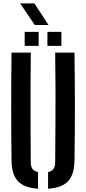

<svg xmlns="http://www.w3.org/2000/svg" viewBox="-20 -1112 510 1139"><path d="M48.4 -160Q46.4 -320.1 46.4 -480.2Q46.4 -640.3 48.4 -800H162.9Q161.3 -693.5 161 -583.8Q160.6 -474 161.3 -364.3Q161.9 -254.6 162.5 -147.8Q162.5 -123.5 172.8 -109.9Q183 -96.2 205.6 -90.8V7.5Q122.8 2.1 86.2 -37.3Q49.7 -76.8 48.4 -160ZM265.2 7.5V-90.8Q287.5 -96.2 297.4 -110Q307.3 -123.8 307.3 -147.8Q308.1 -254.6 308.8 -364.3Q309.4 -474 309.3 -583.8Q309.1 -693.5 307.3 -800H421.9Q424.1 -640.3 424.3 -480.2Q424.4 -320.1 421.9 -160Q420.8 -76.8 384.2 -37.3Q347.6 2.1 265.2 7.5ZM261.3 -840V-922.9H344.2V-840ZM126.4 -840V-922.9H209.3V-840ZM186.4 -963.7 99.6 -1091.7H184.3L267.9 -963.7Z"/></svg>

Font: Big Shoulders Stencil Text Thin
Style: Regular
Weight: 100
Designer: Patric King
Foundry: XO Type Co
Version: Version 2.001